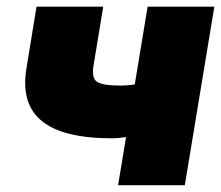

<svg xmlns="http://www.w3.org/2000/svg" viewBox="-20 -542 648 562"><path d="M307.6 -137.2Q164.1 -137.2 102.1 -188Q40 -238.8 57.6 -343.3L86.9 -522.5H282.2L253.9 -351.1Q247.6 -314.5 263.4 -303Q279.3 -291.5 333 -291.5Q358.9 -291.5 391.1 -297.9Q423.3 -304.2 466.3 -317.9L440.9 -163.6Q431.2 -158.2 406.2 -151.9Q381.3 -145.5 353.8 -141.4Q326.2 -137.2 307.6 -137.2ZM325.7 0 412.1 -522.5H607.4L521 0Z"/></svg>

Font: Inter 28pt Black
Style: Italic
Weight: 900
Italic angle: -9.3988°
Designer: Rasmus Andersson
Foundry: rsms
Version: Version 4.001;git-66647c0bb